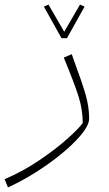

<svg xmlns="http://www.w3.org/2000/svg" viewBox="-61 -566 479 840"><path d="M-41 218Q39 184 112 134.5Q185 85 235.5 39.5Q286 -6 301 -28Q301 -86 282.5 -144.5Q264 -203 218 -314L253 -329L262 -303Q297 -209 313 -154Q329 -99 329 -47Q329 -13 277.5 42.5Q226 98 143.5 156Q61 214 -26 254ZM220 -427 289 -546 309 -537 232 -399H208L131 -537L151 -546Z"/></svg>

Font: FiraGO UltraLight
Style: Italic
Weight: 200
Italic angle: -8°
Designer: bBox Type GmbH
Foundry: bBox Type GmbH
Version: Version 1.001